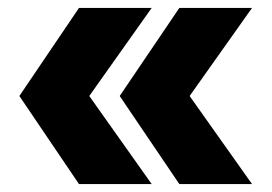

<svg xmlns="http://www.w3.org/2000/svg" viewBox="-20 -498 689 486"><path d="M180 -32 29 -255 180 -478H364L206 -255L364 -32ZM434 -32 283 -255 434 -478H618L460 -255L618 -32Z"/></svg>

Font: Wix Madefor Display ExtraBold
Style: Regular
Weight: 800
Designer: Dalton Maag Ltd
Foundry: Dalton Maag Ltd
Version: Version 3.100